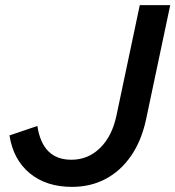

<svg xmlns="http://www.w3.org/2000/svg" viewBox="-20 -720 685 750"><path d="M261 10Q161 10 96.5 -43Q32 -96 17 -191L126 -228Q136 -162 169 -129Q202 -96 259 -96Q324 -96 371 -142Q418 -188 435 -269L526 -700H645L550 -251Q532 -169 491.5 -110.5Q451 -52 392.5 -21Q334 10 261 10Z"/></svg>

Font: Red Hat Text SemiBold
Style: Italic
Weight: 600
Italic angle: -12°
Designer: Pentagram, MCKL
Foundry: Pentagram, MCKL
Version: Version 1.023